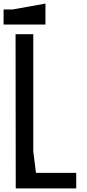

<svg xmlns="http://www.w3.org/2000/svg" viewBox="-45 -1053 488 1073"><path d="M209 -916V-1033L25 -1000H-25V-916ZM42 -862 43 0H381V-87H156L141 -207V-862Z"/></svg>

Font: BackOut Medium
Style: Regular
Weight: 500
Designer: Frank Adebiaye
Foundry: Velvetyne Type Foundry
Version: Version 2.000;hotconv 1.0.109;makeotfexe 2.5.65596